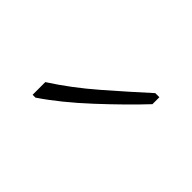

<svg xmlns="http://www.w3.org/2000/svg" viewBox="-50 -851 332 332"><g transform="rotate(-45 116.0 -685.0)"><path d="M71 -764Q96 -725 129 -687Q162 -649 192 -616V-606H175Q143 -636 104 -678Q65 -720 40 -757V-764Z"/></g></svg>

Font: Noto Sans Gurmukhi UI Condensed Thin
Style: Regular
Weight: 100
Width: 3
Designer: Jelle Bosma - Monotype Design Team
Foundry: Monotype Imaging Inc.
Version: Version 2.004; ttfautohint (v1.8.4.7-5d5b)